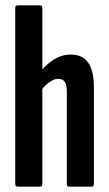

<svg xmlns="http://www.w3.org/2000/svg" viewBox="-20 -703 411 723"><path d="M240.7 0Q231.7 0 231.7 -10.9V-357.4Q231.7 -383 224.1 -394.6Q216.4 -406.2 199.1 -406.2Q184.1 -406.2 167.7 -394.8Q151.2 -383.4 134 -361.9L120.4 -419Q146.7 -454.2 178.1 -475.8Q209.5 -497.5 246.8 -497.5Q290.9 -497.5 312.3 -466.9Q333.7 -436.3 333.7 -370.8V-10.9Q333.7 0 324.8 0ZM46.4 0Q37.4 0 37.4 -10.9V-672.1Q37.4 -683 46.4 -683H130.5Q139.4 -683 139.4 -672.1V-10.9Q139.4 0 130.5 0Z"/></svg>

Font: Sofia Sans Extra Condensed
Style: Regular
Weight: 400
Designer: Botio Nikoltchev, Ani Petrova
Foundry: lettersoup
Version: Version 4.101